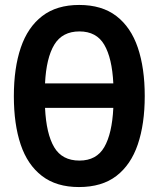

<svg xmlns="http://www.w3.org/2000/svg" viewBox="-20 -746 640 776"><path d="M299 10Q208 10 149.5 -35Q91 -80 63.5 -162Q36 -244 36 -357Q36 -471 64 -553.5Q92 -636 150.5 -681Q209 -726 300 -726Q392 -726 450.5 -681Q509 -636 537 -553.5Q565 -471 565 -358Q565 -245 537 -162.5Q509 -80 450.5 -35Q392 10 299 10ZM301 -619Q232 -619 199.5 -565.5Q167 -512 162 -409H438Q433 -511 401.5 -565Q370 -619 301 -619ZM301 -97Q370 -97 401.5 -151.5Q433 -206 438 -310H162Q167 -205 199 -151Q231 -97 301 -97Z"/></svg>

Font: Noto Sans Mono SemiBold
Style: Regular
Weight: 600
Designer: Monotype Design Team
Foundry: Monotype Imaging Inc.
Version: Version 2.014; ttfautohint (v1.8.4.7-5d5b)